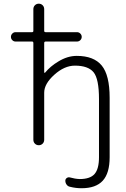

<svg xmlns="http://www.w3.org/2000/svg" viewBox="-20 -793 672 1020"><path d="M62.5 -572.3Q52.7 -572.3 45.4 -579.6Q38.1 -586.9 38.1 -597.2Q38.1 -607.4 45.4 -614.7Q52.7 -622.1 62.5 -622.1H150.4Q157.2 -622.1 157.2 -628.9V-744.1Q157.2 -756.8 165.5 -765.1Q173.8 -773.4 186 -773.4Q198.2 -773.4 206.5 -765.1Q214.8 -756.8 214.8 -744.1V-628.9Q214.8 -622.1 222.7 -622.1H388.7Q399.4 -622.1 406.7 -614.7Q414.1 -607.4 414.1 -597.2Q414.1 -586.9 406.7 -579.6Q399.4 -572.3 388.7 -572.3H222.7Q214.8 -572.3 214.8 -564.5V-408.2Q214.8 -407.2 216.8 -406.2Q218.8 -405.3 219.7 -407.2Q248 -441.4 289.1 -465.8Q337.9 -496.1 387.7 -496.1Q478.5 -496.1 520.5 -444.8Q562.5 -393.6 562.5 -273.4V42Q562.5 127 525.9 167Q489.3 207 413.1 207Q381.8 207 351.6 199.2Q340.8 197.3 334 188Q327.1 178.7 327.1 167Q327.1 158.2 334.5 152.8Q341.8 147.5 350.6 149.4Q377.9 157.2 403.3 158.2Q459 158.2 482.4 131.3Q505.9 104.5 505.9 42V-266.6Q505.9 -374 477.1 -409.2Q448.2 -444.3 377.9 -444.3Q322.3 -444.3 268.6 -396Q214.8 -347.7 214.8 -300.8V-50.8Q214.8 -38.1 206.5 -29.8Q198.2 -21.5 186 -21.5Q173.8 -21.5 165.5 -29.8Q157.2 -38.1 157.2 -50.8V-564.5Q157.2 -572.3 150.4 -572.3Z"/></svg>

Font: irohamaru Light
Style: Regular
Weight: 200
Designer: [Source Han Sans]
Ryoko NISHIZUKA  (kana & ideographs); Paul D. Hunt (Latin, Greek & Cyrillic); Wenlong ZHANG  (bopomofo
Version: Version 1.01